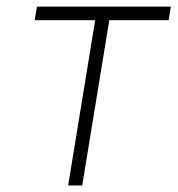

<svg xmlns="http://www.w3.org/2000/svg" viewBox="-20 -566 543 586"><path d="M85.9 -504.4 92.8 -545.9H501.5L494.6 -504.4H313.5L231 0H188L270.5 -504.4Z"/></svg>

Font: Inter Tight ExtraLight
Style: Italic
Weight: 250
Italic angle: -9.39999°
Designer: Rasmus Andersson
Foundry: rsms
Version: Version 3.004